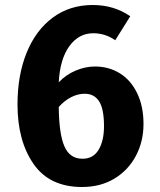

<svg xmlns="http://www.w3.org/2000/svg" viewBox="-20 -731 640 768"><path d="M554 -235Q554 -165 523.5 -107.5Q493 -50 437.5 -16.5Q382 17 308 17Q178 17 114 -75.5Q50 -168 50 -313Q50 -430 86.5 -520Q123 -610 191 -660.5Q259 -711 351 -711Q436 -711 501 -666L441 -570Q401 -598 353 -598Q295 -598 257.5 -546.5Q220 -495 215 -402Q245 -433 283.5 -449Q322 -465 360 -465Q415 -465 459 -438Q503 -411 528.5 -358.5Q554 -306 554 -235ZM396 -226Q396 -295 376.5 -325.5Q357 -356 319 -356Q291 -356 264 -342Q237 -328 215 -303Q216 -196 237.5 -146Q259 -96 310 -96Q353 -96 374.5 -132Q396 -168 396 -226Z"/></svg>

Font: Fira Mono
Style: Bold
Weight: 700
Monospace: yes
Designer: Carrois Corporate & Edenspiekermann AG
Foundry: Carrois Corporate GbR & Edenspiekermann AG
Version: Version 3.206